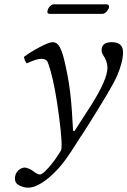

<svg xmlns="http://www.w3.org/2000/svg" viewBox="-20 -634 589 888"><path d="M352 0 307 70Q259 144 204.5 189Q150 234 110 234Q91 234 70 224Q49 214 49 192Q49 170 63.5 155.5Q78 141 95 141Q101 141 113 146Q125 151 130 155Q152 173 165 173Q176 173 204.5 141.5Q233 110 262 62Q271 42 253 -96Q235 -234 213 -309Q204 -341 198 -351Q191 -362 170 -362Q150 -362 104 -341Q94 -351 91 -371Q120 -393 163.5 -416Q207 -439 223 -439Q241 -439 252.5 -422.5Q264 -406 275 -365Q296 -280 304.5 -206.5Q313 -133 318 -30L324 -27L402 -148Q477 -267 477 -321Q477 -350 456 -381Q450 -390 450 -402Q450 -439 497 -439Q549 -439 549 -392Q549 -348 522 -285Q510 -256 474 -195.5Q438 -135 395.5 -67.5Q353 0 352 0ZM454 -570H210Q196 -570 200 -585Q201 -591 205.5 -598Q210 -605 216 -609.5Q222 -614 227 -614H472Q486 -614 484 -600Q482 -590 472.5 -580Q463 -570 454 -570Z"/></svg>

Font: Linux Libertine O
Style: Italic
Weight: 400
Italic angle: -12°
Designer: Philipp H. Poll
Foundry: Philipp H. Poll
Version: Version 5.1.6